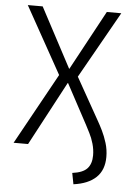

<svg xmlns="http://www.w3.org/2000/svg" viewBox="-59 -750 683 978"><g transform="rotate(5 282.0 -260.5)"><path d="M354 184 343 127Q397 120 419 96Q441 72 441 29Q441 -1 432.5 -30.5Q424 -60 412 -83Q400 -106 392 -122L282 -327H280L106 0H32L238 -373L239 -353L43 -705H119L281 -400H282L447 -705H521L323 -354V-374L450 -148Q461 -129 474.5 -101.5Q488 -74 498.5 -40Q509 -6 509 31Q509 98 469 136Q429 174 354 184Z"/></g></svg>

Font: Nunito Sans 7pt Condensed Light
Style: Regular
Weight: 300
Width: 3
Designer: Vernon Adams
Foundry: Vernon Adams
Version: Version 3.101;gftools[0.9.27]